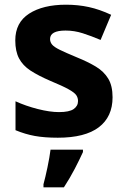

<svg xmlns="http://www.w3.org/2000/svg" viewBox="-20 -576 537 817"><path d="M459 -162Q459 -79 400.5 -34.5Q342 10 226 10Q169 10 128 2.5Q87 -5 46 -22V-145Q90 -125 141 -112Q192 -99 231 -99Q275 -99 293.5 -112Q312 -125 312 -146Q312 -160 304.5 -171Q297 -182 272 -196Q247 -210 194 -232Q143 -254 110 -275.5Q77 -297 61 -327.5Q45 -358 45 -404Q45 -480 104 -518Q163 -556 261 -556Q312 -556 358 -546Q404 -536 453 -513L408 -406Q368 -423 332 -434.5Q296 -446 259 -446Q193 -446 193 -410Q193 -397 201.5 -386.5Q210 -376 234.5 -364Q259 -352 307 -332Q354 -313 388 -292.5Q422 -272 440.5 -241.5Q459 -211 459 -162ZM333 71Q318 104 298 142.5Q278 181 252 221H165V208Q173 179 182 136Q191 93 195 61H333Z"/></svg>

Font: Noto Sans Bamum
Style: Bold
Weight: 700
Designer: Monotype Design Team
Foundry: Monotype Imaging Inc.
Version: Version 2.002; ttfautohint (v1.8.4.7-5d5b)